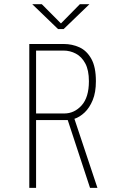

<svg xmlns="http://www.w3.org/2000/svg" viewBox="-20 -914 590 934"><path d="M122.5 0V-700H290Q331 -700 366.5 -683.8Q402 -667.5 424.2 -628Q446.5 -588.5 446.5 -519Q446.5 -464.5 431 -427Q415.5 -389.5 391.8 -367Q368 -344.5 342 -336L454 0H418L309.5 -330H308.5H155.5V0ZM155.5 -362H292.5Q341.5 -362 377 -401.2Q412.5 -440.5 412.5 -519Q412.5 -572.5 395 -605.2Q377.5 -638 349.2 -653Q321 -668 288.5 -668H155.5ZM137 -893.5H183.5L276.5 -800L368.5 -893.5H415L289.5 -772.5H262.5Z"/></svg>

Font: Trispace SemiCondensed Thin
Style: Regular
Weight: 100
Width: 4
Designer: Tyler Finck
Foundry: Etcetera Type Company
Version: Version 1.210; ttfautohint (v1.8.3)